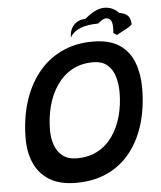

<svg xmlns="http://www.w3.org/2000/svg" viewBox="-57 -871 791 945"><g transform="rotate(-5 338.5 -398.0)"><path d="M281 25.5Q201.5 25.5 151 -5.2Q100.5 -36 76.2 -89.5Q52 -143 52 -212Q52 -307.5 76.8 -389.2Q101.5 -471 149 -531.8Q196.5 -592.5 265.2 -626.2Q334 -660 421.5 -660Q505 -660 553.8 -627Q602.5 -594 623.8 -537.8Q645 -481.5 645 -412.5Q645 -318 621.8 -238.2Q598.5 -158.5 552.8 -99.2Q507 -40 439 -7.2Q371 25.5 281 25.5ZM296 -94.5Q354 -94.5 398.2 -118.2Q442.5 -142 472.2 -184.5Q502 -227 517.2 -282.5Q532.5 -338 532.5 -401.5Q532.5 -441 522 -477Q511.5 -513 485.8 -535.8Q460 -558.5 414 -558.5Q355.5 -558.5 310.8 -533.5Q266 -508.5 235.8 -464.5Q205.5 -420.5 190.2 -363.8Q175 -307 175 -243Q175 -203.5 187 -169.5Q199 -135.5 225.8 -115Q252.5 -94.5 296 -94.5ZM317 -689.5Q317 -726 338.2 -749.8Q359.5 -773.5 396.5 -774.5Q449 -820 491.8 -820.8Q534.5 -821.5 565.5 -789Q595.5 -784.5 608.2 -769.2Q621 -754 620.5 -727.5Q613 -719.5 599 -711.5Q585 -703.5 570 -696Q555 -688.5 544.5 -682Q539.5 -685 535.8 -687.8Q532 -690.5 527 -693.5Q529.5 -717 528.2 -731.8Q527 -746.5 521.5 -755Q514.5 -767 499 -768.2Q483.5 -769.5 456.5 -746Q403.5 -746 369 -732.2Q334.5 -718.5 317 -689.5Z"/></g></svg>

Font: Grandstander Thin Medium
Style: Italic
Weight: 500
Italic angle: -15°
Version: Version 1.200